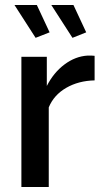

<svg xmlns="http://www.w3.org/2000/svg" viewBox="-20 -751 414 771"><path d="M38.1 -731H127.9L179.2 -621.1L123 -599.1ZM186 -731H274.9L326.2 -621.1L271 -599.1ZM359.9 -428.2Q295.4 -426.8 245.8 -398.2Q196.3 -369.6 175.8 -319.8V0H65.9V-522.9H168V-405.8Q195.3 -459.5 239 -492.2Q282.7 -524.9 332 -527.8Q353 -527.8 359.9 -526.9Z"/></svg>

Font: Rawline SemiBold
Style: Regular
Weight: 600
Designer: Matt McInerney, Pablo Impallari, Rodrigo Fuenzalida
Foundry: Matt McInerney, Pablo Impallari, Rodrigo Fuenzalida
Version: Version 4.020;PS 004.020;hotconv 1.0.88;makeotf.lib2.5.64775